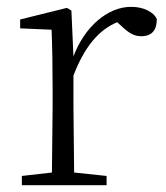

<svg xmlns="http://www.w3.org/2000/svg" viewBox="-20 -542 486 562"><path d="M131 0H292V-27L197 -37L195 -226V-321C227 -404 268 -454 323 -477L333 -468C355 -447 371 -436 393 -436C425 -436 439 -454 439 -486C430 -507 400 -522 364 -522C295 -522 228 -464 195 -377L189 -511L176 -519L39 -485V-459L131 -455C133 -405 134 -350 134 -281V-226L132 -37L44 -27V0Z"/></svg>

Font: Noto Serif CJK SC ExtraLight
Style: Regular
Weight: 200
Designer: Ryoko NISHIZUKA 西塚涼子 (kana & ideographs); Frank Grießhammer (Latin, Greek & Cyrillic); Wenlong ZHANG 张文龙 (bopomofo); San
Foundry: Adobe
Version: Version 2.001;hotconv 1.1.0;makeotfexe 2.6.0